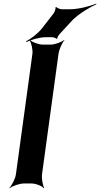

<svg xmlns="http://www.w3.org/2000/svg" viewBox="-20 -991 541 1037"><path d="M207 -50 296 -700C299 -724 316 -761 328 -774L327 -776C314 -764 277 -750 253 -750H212C188 -750 152 -764 141 -776L139 -774C149 -761 158 -724 155 -700L66 -50C63 -26 44 11 30 24L31 26C46 14 85 0 109 0H150C174 0 208 14 217 26L219 24C211 11 204 -26 207 -50ZM269 -918 207 -838C185 -810 145 -780 121 -768L123 -764C147 -776 193 -790 227 -790H262C268 -790 284 -785 285 -781L289 -782C288 -787 297 -802 302 -807L373 -884C409 -919 467 -953 501 -968L499 -971C465 -957 402 -941 359 -941H314C306 -941 287 -948 284 -953L280 -952C282 -946 275 -925 269 -918Z"/></svg>

Font: Asimov
Style: EdgeNarIt
Weight: 500
Designer: Google
Version: Version 2.000980: 2014